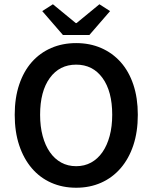

<svg xmlns="http://www.w3.org/2000/svg" viewBox="-20 -868 714 900"><path d="M337 12Q273 12 220 -11.5Q167 -35 129 -79.5Q91 -124 70 -187Q49 -250 49 -330Q49 -409 70 -471.5Q91 -534 129 -577Q167 -620 220 -643Q273 -666 337 -666Q401 -666 454 -643Q507 -620 545.5 -577Q584 -534 605 -471.5Q626 -409 626 -330Q626 -250 605 -187Q584 -124 545.5 -79.5Q507 -35 454 -11.5Q401 12 337 12ZM337 -89Q376 -89 407 -106Q438 -123 460 -154.5Q482 -186 494 -230.5Q506 -275 506 -330Q506 -440 460.5 -502.5Q415 -565 337 -565Q259 -565 213.5 -502.5Q168 -440 168 -330Q168 -275 180 -230.5Q192 -186 214 -154.5Q236 -123 267 -106Q298 -89 337 -89ZM275 -704 178 -816 228 -848 335 -760H339L446 -848L496 -816L399 -704Z"/></svg>

Font: Processing Sans Pro Semibold
Style: Regular
Weight: 600
Designer: Paul D. Hunt
Foundry: Adobe Systems Incorporated
Version: Version 2.020;PS 2.000;hotconv 1.0.86;makeotf.lib2.5.63406